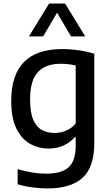

<svg xmlns="http://www.w3.org/2000/svg" viewBox="-20 -828 620 1078"><path d="M246 230Q206.5 230 162.2 224.2Q118 218.5 79 206.5V121.5Q122 134.5 162.2 140.8Q202.5 147 239 147Q324.5 147 364.8 111.5Q405 76 405 -10V-57.5H399.5Q375 -29 337.8 -11.5Q300.5 6 252 6Q196 6 148.5 -20.8Q101 -47.5 72 -106.2Q43 -165 43 -261Q43 -552.5 329 -552.5Q374.5 -552.5 422.5 -545.5Q470.5 -538.5 509.5 -526V-27.5Q509.5 110 443.8 170Q378 230 246 230ZM287 -81.5Q319.5 -81.5 351.2 -94.5Q383 -107.5 405 -135V-460Q388.5 -464.5 366.2 -467.2Q344 -470 320.5 -470Q237 -470 193 -423.5Q149 -377 149 -270.5Q149 -196.5 166.8 -155.5Q184.5 -114.5 215.5 -98Q246.5 -81.5 287 -81.5ZM142.5 -623.5 255.5 -808H345.5L458.5 -623.5H379L300.5 -756.5L222 -623.5Z"/></svg>

Font: Encode Sans Md
Style: Regular
Weight: 500
Designer: Multiple Designers
Foundry: Impallari Type
Version: Version 3.002; ttfautohint (v1.8.3) -l 8 -r 50 -G 200 -x 14 